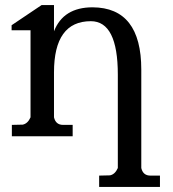

<svg xmlns="http://www.w3.org/2000/svg" viewBox="-20 -540 684 761"><path d="M194 -416Q231 -511 347 -511Q540 -510 540 -264V126Q547 156 576 156H614V201H373V156L416 155Q436 151 447 126V-244Q447 -456 340 -456Q194 -456 194 -253V-75Q201 -45 230 -45H268V0H27V-45L70 -46Q90 -50 101 -75V-420H26V-440L145 -520H194Z"/></svg>

Font: Sawarabi Mincho
Style: Regular
Weight: 400
Version: Version 1.00